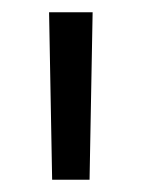

<svg xmlns="http://www.w3.org/2000/svg" viewBox="-20 -670 231 313"><path d="M126 -377H65L60 -650H131Z"/></svg>

Font: Zilla Slab
Style: Regular
Weight: 400
Designer: Typotheque.com
Foundry: Typotheque type foundry
Version: Version 1.1; 2017; ttfautohint (v1.6)